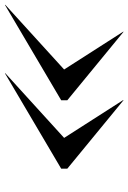

<svg xmlns="http://www.w3.org/2000/svg" viewBox="110 -780 525 786"><g transform="rotate(-90 373.0 -387.5)"><path d="M635 -145 355 -375V-400L745 -630L746 -629L481 -388L636 -146ZM355 -145 75 -375V-400L465 -630L466 -629L201 -388L356 -146Z"/></g></svg>

Font: Bodoni Moda 96pt
Style: Italic
Weight: 400
Italic angle: -13°
Version: Version 2.004